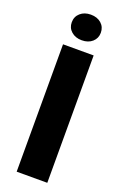

<svg xmlns="http://www.w3.org/2000/svg" viewBox="-172 -957 645 1007"><g transform="rotate(20 151.0 -453.5)"><path d="M236.3 -710.9V0H65.4V-710.9ZM68.8 -835.4Q68.8 -867.2 91.6 -887.2Q114.3 -907.2 149.9 -907.2Q186 -907.2 208.5 -887.2Q231 -867.2 231 -835.4Q231 -804.2 208.5 -784.2Q186 -764.2 149.9 -764.2Q114.3 -764.2 91.6 -784.2Q68.8 -804.2 68.8 -835.4Z"/></g></svg>

Font: Vazirmatn RD UI Black
Style: Regular
Weight: 900
Designer: Saber Rastikerdar
Foundry: Saber Rastikerdar
Version: Version 33.003